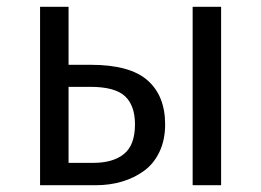

<svg xmlns="http://www.w3.org/2000/svg" viewBox="-20 -546 769 566"><path d="M247.1 -355Q362.8 -355 414.8 -309.3Q466.8 -263.7 466.8 -179.2Q466.8 -133.8 450.2 -98.6Q433.6 -63.5 404.8 -42.5Q376 -21.5 339.8 -10.7Q303.7 0 262.2 0H98.1V-525.9H182.1V-355ZM547.9 -525.9H631.8V0H547.9ZM254.9 -65.9Q313.5 -65.9 345.7 -92.3Q377.9 -118.7 377.9 -179.2Q377.9 -235.4 348.1 -262.7Q318.4 -290 246.1 -290H182.1V-65.9Z"/></svg>

Font: Fira Sans Book
Style: Regular
Weight: 350
Designer: Carrois Corporate & Edenspiekermann AG
Foundry: Carrois Corporate GbR & Edenspiekermann AG
Version: Version 4.203;PS 004.203;hotconv 1.0.88;makeotf.lib2.5.64775